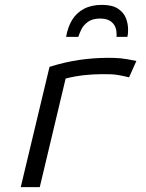

<svg xmlns="http://www.w3.org/2000/svg" viewBox="-20 -767 600 787"><path d="M65 0 183 -493Q247 -513 306 -521.5Q365 -530 425 -530Q452 -530 474.5 -528Q497 -526 539 -517L509 -450Q484 -456 467 -459Q450 -462 435.5 -462.5Q421 -463 400 -463Q364 -463 326 -459Q288 -455 249 -445L143 0ZM251 -616Q258 -657 276 -686Q294 -715 324.5 -731Q355 -747 398 -747Q440 -747 463.5 -731.5Q487 -716 496 -693Q505 -670 505 -646Q505 -639 504.5 -631.5Q504 -624 502 -616H457Q458 -618 458 -620Q458 -622 458 -626Q458 -657 440.5 -674Q423 -691 391 -691Q359 -691 340.5 -677.5Q322 -664 313.5 -646.5Q305 -629 301 -616Z"/></svg>

Font: Ubuntu Sans Mono
Style: Italic
Weight: 400
Italic angle: -13.5°
Monospace: yes
Designer: Dalton Maag Ltd
Foundry: Dalton Maag Ltd
Version: Version 1.006